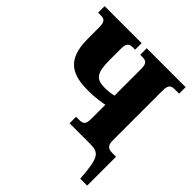

<svg xmlns="http://www.w3.org/2000/svg" viewBox="-238 -889 1274 1274"><g transform="rotate(45 399.0 -252.0)"><path d="M778 210V-61H748C711 -61 686 -68 686 -121V-589C686 -642 702 -653 739 -653H778V-714H413V-653H432C469 -653 484 -642 484 -589V-341C467 -336 437 -331 403 -331C320 -331 294 -362 294 -486V-589C294 -642 310 -653 347 -653H365V-714H18V-653H40C78 -653 92 -642 92 -586V-480C92 -280 193 -240 337 -240C417 -240 469 -252 484 -255V-124C484 -71 469 -61 432 -61H403V0H598C682 0 700 29 713 210Z"/></g></svg>

Font: UArctic Serif Black
Style: Regular
Weight: 900
Designer: Customization by Puisto advertising & original work Monotype Design Team
Foundry: Monotype Imaging Inc.
Version: Version 2.004